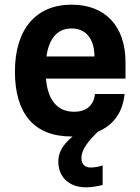

<svg xmlns="http://www.w3.org/2000/svg" viewBox="-20 -575 599 823"><path d="M518 -308C518 -462 432 -555 287 -555C135 -555 44 -451 44 -268C44 -91 124 10 286 10H291C246 48 230 80 230 118C230 185 277 228 349 228C371 228 395 224 420 218V134C403 140 385 143 368 143C345 143 329 130 329 102C329 68 355 33 399 -10H398C457 -34 505 -83 514 -172H387C382 -122 349 -96 298 -96C227 -96 185 -144 177 -238H518ZM179 -333C190 -408 224 -453 287 -453C347 -453 384 -411 385 -333Z"/></svg>

Font: Kathrein 75 Bold
Style: Regular
Weight: 700
Designer: Lazydogs Typefoundry, based on Open Sans by Ascender Corporation
Foundry: Lazydogs Typefoundry
Version: Version 1.003;PS 001.003;hotconv 1.0.88;makeotf.lib2.5.64775